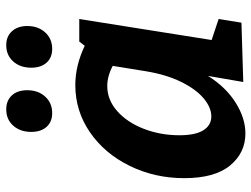

<svg xmlns="http://www.w3.org/2000/svg" viewBox="-118 -696 826 631"><g transform="rotate(-90 295.5 -381.0)"><path d="M548 -534 479 -99 548 -76 536 -1 341 5 361 -111Q324 -52 273 -20Q222 12 172 12Q108 12 66.5 -38.5Q25 -89 25 -189Q25 -286 65.5 -368.5Q106 -451 176 -499Q246 -547 331 -547Q395 -547 460 -516L474 -534ZM376 -313 394 -424Q360 -442 328 -442Q282 -442 245 -409Q208 -376 187 -321.5Q166 -267 166 -205Q166 -152 182.5 -126Q199 -100 228 -100Q257 -100 287 -125Q317 -150 341 -198.5Q365 -247 376 -313ZM177 -692Q177 -728 197.5 -751Q218 -774 251 -774Q280 -774 297 -755.5Q314 -737 314 -705Q314 -669 293 -646Q272 -623 239 -623Q210 -623 193.5 -641.5Q177 -660 177 -692ZM388 -692Q388 -728 408.5 -751Q429 -774 462 -774Q491 -774 508 -755Q525 -736 525 -705Q525 -669 504 -646Q483 -623 450 -623Q421 -623 404.5 -641.5Q388 -660 388 -692Z"/></g></svg>

Font: Bitter Pro
Style: Bold Italic
Weight: 700
Italic angle: -9°
Designer: Sol Matas, and Bitter project Authors
Foundry: Sol Matas
Version: Version 1.010